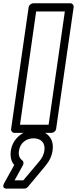

<svg xmlns="http://www.w3.org/2000/svg" viewBox="-46 -787 470 1173"><path d="M-20 331.1 41 221.2Q13.2 189.5 20 134.8Q28.3 79.6 69.8 43.7Q111.3 7.8 166 7.8Q217.8 7.8 250.7 41.7Q283.7 75.7 274.9 133.8Q268.6 182.6 230 228L125 354Q115.2 365.2 102.1 365.2H-2Q-2 364.7 -5.9 365.5Q-9.8 366.2 -14.4 364.3Q-19 362.3 -22.7 359.6Q-26.4 356.9 -26.1 349.4Q-25.9 341.8 -20 331.1ZM22 0 128.9 -742.2Q130.4 -752.9 139.6 -760Q148.9 -767.1 158.2 -767.1H382.8Q393.6 -767.1 399.4 -759.3Q405.3 -751.5 403.8 -742.2L296.9 0Q295.4 10.7 286.4 17.8Q277.3 24.9 268.1 24.9H43Q32.2 24.9 26.4 17.1Q20.5 9.3 22 0ZM43 314.9H96.2L192.9 200.2Q219.7 168.9 225.1 133.8Q230 97.2 211.4 77.6Q192.9 58.1 159.2 58.1Q124 58.1 99.4 78.9Q74.7 99.6 69.8 134.8Q64 172.9 88.9 191.9Q95.7 196.3 97.2 205.1Q98.6 213.9 94.2 222.2ZM76.2 -24.9H251L350.1 -716.8H174.8Z"/></svg>

Font: Trueno Black Outline
Style: Italic
Weight: 900
Width: 6
Designer: Julieta Ulanovsky
Foundry: Julieta Ulanovsky
Version: Version 3.001b | FøM Fix